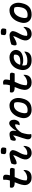

<svg xmlns="http://www.w3.org/2000/svg" viewBox="1991 -2797 818 4840"><g transform="rotate(-90 2400.0 -377.0)"><path d="M98 -536H269Q275 -554 279 -572Q283 -590 286 -609Q293 -656 286 -700Q303 -705 316.5 -707Q330 -709 344 -709Q382 -709 402 -686Q422 -663 415 -610Q413 -591 409 -572.5Q405 -554 400 -536H535Q569 -536 581 -515.5Q593 -495 585 -464Q581 -451 577 -439Q573 -427 567 -416H357Q332 -358 309 -302.5Q286 -247 277 -193Q273 -167 272 -149.5Q271 -132 273 -116Q284 -109 299 -104.5Q314 -100 336 -100Q381 -100 430 -120.5Q479 -141 528 -192H534Q536 -178 535 -159Q534 -140 529 -118Q523 -93 513.5 -75Q504 -57 487 -39Q462 -14 426 -1.5Q390 11 338 11Q276 11 233 -16Q190 -43 169.5 -87Q149 -131 155 -181Q162 -245 182.5 -302.5Q203 -360 226 -416H217Q67 -416 91 -519Q94 -529 98 -536Z M699 -501Q733 -514 773.5 -524Q814 -534 856 -540Q898 -546 933 -546Q963 -546 987.5 -532.5Q1012 -519 1025.5 -498Q1039 -477 1035 -452Q1027 -401 1003.5 -355.5Q980 -310 956.5 -265.5Q933 -221 922 -172Q915 -137 916 -109Q930 -97 951 -97Q1001 -97 1044 -118Q1087 -139 1135 -194H1141Q1143 -181 1142 -163.5Q1141 -146 1136 -123Q1121 -61 1087 -29Q1068 -11 1034.5 0.5Q1001 12 959 12Q910 12 871 -14.5Q832 -41 813 -82.5Q794 -124 802 -170Q811 -224 832 -268Q853 -312 875.5 -355.5Q898 -399 911 -448L905 -451Q851 -417 797 -391.5Q743 -366 708 -366Q686 -366 678.5 -388.5Q671 -411 681 -454Q687 -476 699 -501ZM950 -760Q968 -763 987.5 -764.5Q1007 -766 1023 -766Q1072 -766 1091.5 -742.5Q1111 -719 1100 -676L1089 -632Q1072 -630 1053 -628.5Q1034 -627 1017 -627Q965 -627 945.5 -649Q926 -671 939 -719Z M1296 -518Q1328 -529 1366 -537.5Q1404 -546 1440 -546Q1497 -546 1515.5 -499Q1534 -452 1517 -382L1524 -379Q1571 -460 1621 -507Q1671 -554 1714 -554Q1746 -554 1767 -533Q1789 -511 1796 -483.5Q1803 -456 1802 -433.5Q1801 -411 1799 -403L1794 -385Q1792 -378 1786 -362.5Q1780 -347 1768 -330.5Q1756 -314 1735.5 -302Q1715 -290 1684 -290Q1679 -290 1674.5 -290.5Q1670 -291 1664 -292V-298Q1676 -323 1681.5 -346Q1687 -369 1688 -396Q1680 -404 1668 -404Q1649 -404 1618 -389Q1587 -374 1549 -338Q1511 -302 1473 -239Q1463 -207 1454 -174Q1445 -141 1439 -100Q1434 -67 1434.5 -43.5Q1435 -20 1441 1Q1422 7 1395 7Q1347 7 1323 -26.5Q1299 -60 1313 -121Q1325 -174 1343 -226Q1361 -278 1379.5 -333Q1398 -388 1408 -448L1402 -452Q1364 -418 1343 -402.5Q1322 -387 1303 -387Q1281 -387 1274 -406.5Q1267 -426 1277 -469Q1280 -480 1284.5 -491.5Q1289 -503 1296 -518Z M2162 -547Q2230 -547 2277 -505.5Q2324 -464 2342 -393.5Q2360 -323 2340 -237L2336 -222Q2309 -105 2240 -47Q2171 11 2052 11Q1973 11 1921.5 -25Q1870 -61 1851 -122.5Q1832 -184 1852 -260L1856 -275Q1889 -401 1970 -474Q2051 -547 2162 -547ZM2159 -434Q2101 -434 2053 -387.5Q2005 -341 1978 -246L1976 -235Q1965 -193 1966 -159Q1967 -125 1983 -101Q2013 -90 2045 -90Q2118 -90 2165 -126.5Q2212 -163 2229 -232L2232 -243Q2259 -357 2230 -422Q2202 -434 2159 -434Z M2498 -536H2669Q2675 -554 2679 -572Q2683 -590 2686 -609Q2693 -656 2686 -700Q2703 -705 2716.5 -707Q2730 -709 2744 -709Q2782 -709 2802 -686Q2822 -663 2815 -610Q2813 -591 2809 -572.5Q2805 -554 2800 -536H2935Q2969 -536 2981 -515.5Q2993 -495 2985 -464Q2981 -451 2977 -439Q2973 -427 2967 -416H2757Q2732 -358 2709 -302.5Q2686 -247 2677 -193Q2673 -167 2672 -149.5Q2671 -132 2673 -116Q2684 -109 2699 -104.5Q2714 -100 2736 -100Q2781 -100 2830 -120.5Q2879 -141 2928 -192H2934Q2936 -178 2935 -159Q2934 -140 2929 -118Q2923 -93 2913.5 -75Q2904 -57 2887 -39Q2862 -14 2826 -1.5Q2790 11 2738 11Q2676 11 2633 -16Q2590 -43 2569.5 -87Q2549 -131 2555 -181Q2562 -245 2582.5 -302.5Q2603 -360 2626 -416H2617Q2467 -416 2491 -519Q2494 -529 2498 -536Z M3373 -547Q3425 -547 3463.5 -529Q3502 -511 3525.5 -482Q3549 -453 3557.5 -418.5Q3566 -384 3558 -352L3556 -344Q3537 -271 3468 -236Q3399 -201 3297 -201Q3255 -201 3224 -208.5Q3193 -216 3178 -228H3173Q3167 -197 3170 -167Q3173 -137 3186 -114Q3211 -104 3236 -100Q3261 -96 3290 -96Q3365 -96 3414.5 -115.5Q3464 -135 3514 -171H3520Q3520 -156 3518 -143.5Q3516 -131 3514 -120Q3506 -88 3493.5 -68.5Q3481 -49 3463 -35Q3435 -11 3396.5 0Q3358 11 3297 11Q3205 11 3145.5 -29.5Q3086 -70 3064.5 -138Q3043 -206 3065 -288L3068 -301Q3090 -383 3135.5 -437.5Q3181 -492 3242.5 -519.5Q3304 -547 3373 -547ZM3379 -440Q3321 -440 3267.5 -402Q3214 -364 3186 -280Q3213 -273 3248 -273Q3343 -273 3386 -298Q3429 -323 3439 -363Q3445 -387 3444 -403Q3443 -419 3438 -431Q3425 -435 3411.5 -437.5Q3398 -440 3379 -440Z M3699 -501Q3733 -514 3773.5 -524Q3814 -534 3856 -540Q3898 -546 3933 -546Q3963 -546 3987.5 -532.5Q4012 -519 4025.5 -498Q4039 -477 4035 -452Q4027 -401 4003.5 -355.5Q3980 -310 3956.5 -265.5Q3933 -221 3922 -172Q3915 -137 3916 -109Q3930 -97 3951 -97Q4001 -97 4044 -118Q4087 -139 4135 -194H4141Q4143 -181 4142 -163.5Q4141 -146 4136 -123Q4121 -61 4087 -29Q4068 -11 4034.5 0.5Q4001 12 3959 12Q3910 12 3871 -14.5Q3832 -41 3813 -82.5Q3794 -124 3802 -170Q3811 -224 3832 -268Q3853 -312 3875.5 -355.5Q3898 -399 3911 -448L3905 -451Q3851 -417 3797 -391.5Q3743 -366 3708 -366Q3686 -366 3678.5 -388.5Q3671 -411 3681 -454Q3687 -476 3699 -501ZM3950 -760Q3968 -763 3987.5 -764.5Q4007 -766 4023 -766Q4072 -766 4091.5 -742.5Q4111 -719 4100 -676L4089 -632Q4072 -630 4053 -628.5Q4034 -627 4017 -627Q3965 -627 3945.5 -649Q3926 -671 3939 -719Z M4562 -547Q4630 -547 4677 -505.5Q4724 -464 4742 -393.5Q4760 -323 4740 -237L4736 -222Q4709 -105 4640 -47Q4571 11 4452 11Q4373 11 4321.5 -25Q4270 -61 4251 -122.5Q4232 -184 4252 -260L4256 -275Q4289 -401 4370 -474Q4451 -547 4562 -547ZM4559 -434Q4501 -434 4453 -387.5Q4405 -341 4378 -246L4376 -235Q4365 -193 4366 -159Q4367 -125 4383 -101Q4413 -90 4445 -90Q4518 -90 4565 -126.5Q4612 -163 4629 -232L4632 -243Q4659 -357 4630 -422Q4602 -434 4559 -434Z"/></g></svg>

Font: Recursive Mn Csl St SmB
Style: Italic
Weight: 600
Italic angle: -15°
Monospace: yes
Version: Version 1.079;hotconv 1.0.112;makeotfexe 2.5.65598; ttfautoh